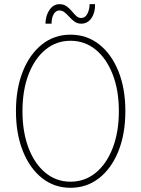

<svg xmlns="http://www.w3.org/2000/svg" viewBox="-20 -894 679 922"><path d="M318.4 7.8Q240.7 7.8 181.9 -38.8Q123 -85.4 89.8 -168.5Q56.6 -251.5 56.6 -360.4Q56.6 -468.8 89.8 -551.5Q123 -634.3 181.9 -680.9Q240.7 -727.5 318.4 -727.5Q396.5 -727.5 455.8 -681.2Q515.1 -634.8 548.6 -552Q582 -469.2 582 -360.4Q582 -251 548.6 -168Q515.1 -85 455.8 -38.6Q396.5 7.8 318.4 7.8ZM318.4 -21.5Q387.2 -21.5 439.5 -64.2Q491.7 -106.9 521.2 -183.3Q550.8 -259.8 550.8 -360.4Q550.8 -460.4 521.2 -536.6Q491.7 -612.8 439.5 -655.5Q387.2 -698.2 318.4 -698.2Q250 -698.2 198 -655.3Q146 -612.3 116.9 -536.1Q87.9 -460 87.9 -360.4Q87.9 -260.3 116.9 -183.8Q146 -107.4 198 -64.5Q250 -21.5 318.4 -21.5ZM198.2 -780.3Q199.2 -820.8 218.3 -847.4Q237.3 -874 265.6 -874Q285.6 -874 299.6 -864Q313.5 -854 324.5 -840.8Q335.4 -827.6 345.9 -817.6Q356.4 -807.6 370.1 -807.6Q389.2 -807.6 399.7 -828.1Q410.2 -848.6 410.2 -874H436.5Q437.5 -834 419.2 -807.1Q400.9 -780.3 370.1 -780.3Q352.1 -780.3 338.6 -789.8Q325.2 -799.3 313.7 -812Q302.2 -824.7 290.8 -834.2Q279.3 -843.8 264.6 -843.8Q248 -843.8 237.8 -825.9Q227.5 -808.1 227.5 -780.3Z"/></svg>

Font: Reddit Sans Condensed ExtraLight
Style: Regular
Weight: 250
Version: Version 1.014